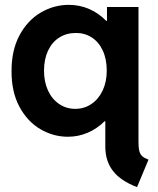

<svg xmlns="http://www.w3.org/2000/svg" viewBox="-20 -552 645 786"><path d="M411.1 49.8V-55.7H408.2Q377.9 -25.4 339.4 -8.8Q300.8 7.8 257.8 7.8Q198.2 7.8 145 -23.4Q91.8 -54.7 59.3 -115.5Q26.9 -176.3 27.3 -260.7Q26.9 -345.2 59.3 -406.5Q91.8 -467.8 145.5 -499.8Q199.2 -531.7 260.7 -532.2Q306.2 -532.2 345.2 -515.1Q384.3 -498 414.6 -466.8H418V-523.4H546.9V28.3Q546.9 52.7 550.3 66.2Q553.7 79.6 562.3 87.4Q570.8 95.2 587.9 101.6L541 213.9Q475.1 189 443.4 148.9Q411.6 108.9 411.1 49.8ZM417 -262.7Q417 -310.1 400.6 -345.2Q384.3 -380.4 355.2 -398.9Q326.2 -417.5 290 -417Q252 -417 222.4 -398.2Q192.9 -379.4 176.5 -344.2Q160.2 -309.1 160.2 -262.7Q160.2 -217.3 176.3 -181.9Q192.4 -146.5 221.7 -126.5Q251 -106.4 288.1 -106.4Q325.2 -106.4 354.5 -126.5Q383.8 -146.5 400.4 -181.9Q417 -217.3 417 -262.7Z"/></svg>

Font: Reddit Sans Fudge
Style: Bold
Weight: 700
Designer: Stephen Hutchings
Foundry: Reddit
Version: Version 1.013